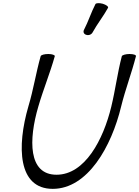

<svg xmlns="http://www.w3.org/2000/svg" viewBox="-20 -1158 886 1223"><path d="M570 -952C599 -1005 639 -1055 668 -1108C672 -1116 657 -1127 635 -1134C613 -1140 592 -1139 588 -1132C560 -1078 543 -1022 515 -968C508 -955 514 -940 530 -936C545 -931 563 -938 570 -952ZM239 -800C209 -694 193 -587 161 -481C86 -223 94 45 316 45C538 45 690 -223 752 -481C778 -587 819 -694 846 -800C848 -808 830 -814 805 -814C780 -814 758 -807 756 -800C728 -693 715 -586 689 -479C638 -268 521 -45 340 -45C159 -45 162 -268 224 -479C255 -586 299 -693 329 -800C331 -807 312 -814 288 -814C263 -814 241 -808 239 -800Z"/></svg>

Font: Nupuram Condensed Oblique
Style: Regular
Weight: 400
Width: 3
Designer: Santhosh Thottingal (santhosh.thottingal@gmail.com)
Foundry: SMC
Version: Version 1.000